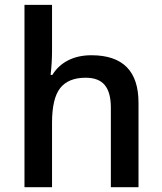

<svg xmlns="http://www.w3.org/2000/svg" viewBox="-20 -780 675 800"><path d="M557.1 0H441.9V-332Q441.9 -394.5 416.7 -425.3Q391.6 -456.1 336.9 -456.1Q264.6 -456.1 230.7 -412.8Q196.8 -369.6 196.8 -268.1V0H82V-759.8H196.8V-566.9Q196.8 -520.5 190.9 -467.8H198.2Q221.7 -506.8 263.4 -528.3Q305.2 -549.8 360.8 -549.8Q557.1 -549.8 557.1 -352.1Z"/></svg>

Font: f0_41264          
Style: Regular
Weight: 600
Foundry: Ascender Corporation
Version: Version 1.10